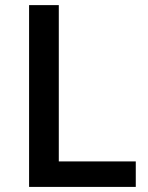

<svg xmlns="http://www.w3.org/2000/svg" viewBox="-20 -734 582 754"><path d="M94.2 0V-713.9H210.9V-100.1H513.2V0Z"/></svg>

Font: f1_31487          
Style: Regular
Weight: 600
Foundry: Ascender Corporation
Version: Version 1.10